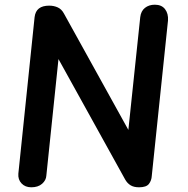

<svg xmlns="http://www.w3.org/2000/svg" viewBox="-20 -796 797 816"><path d="M512 -33 156 -676 189 -772Q209 -772 225.5 -764.5Q242 -757 252 -738L577 -151L571 0Q549 0 535 -8.5Q521 -17 512 -33ZM113 0Q87 0 71.5 -16.5Q56 -33 58 -58L127 -723Q130 -748 145.5 -760Q161 -772 189 -772L245 -703L177 -50Q176 -30 159 -15Q142 0 113 0ZM638 -776Q667 -776 681.5 -757Q696 -738 694 -709L625 -48Q624 -29 613 -14.5Q602 0 571 0L513 -125L576 -723Q579 -749 596 -762.5Q613 -776 638 -776Z"/></svg>

Font: Edu NSW ACT Foundation
Style: Bold
Weight: 700
Version: Version 1.003